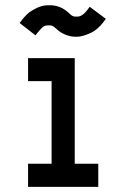

<svg xmlns="http://www.w3.org/2000/svg" viewBox="-20 -725 490 745"><path d="M65.9 -648.4Q73.7 -658.7 84.5 -669.2Q95.2 -679.7 118.7 -692.1Q142.1 -704.6 166 -704.6H173.8Q213.9 -704.6 244.1 -677.2L253.4 -668.9Q262.2 -660.6 272 -660.6H280.3Q299.8 -660.6 319.8 -687.5L328.1 -698.7L390.6 -651.9L382.3 -640.6Q358.9 -608.9 328.6 -595.7Q298.3 -582.5 280.3 -582.5H272Q252.9 -582.5 233.6 -590.6Q214.4 -598.6 201.7 -610.4L192.4 -618.7Q183.6 -626.5 173.8 -626.5H166Q154.8 -626.5 147.5 -621.1Q140.1 -615.7 127.4 -600.1L117.7 -587.9L56.2 -635.7ZM361.3 -89.8V0H88.9V-89.8H180.2V-410.2H88.9V-499.5H270V-89.8Z"/></svg>

Font: Anka/Coder Narrow
Style: Bold
Weight: 700
Width: 3
Monospace: yes
Version: Version 001.100